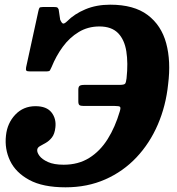

<svg xmlns="http://www.w3.org/2000/svg" viewBox="-20 -785 754 820"><path d="M5.5 -206Q11 -259 45.2 -295.2Q79.5 -331.5 131.5 -331.5Q179 -331.5 200 -304.8Q221 -278 216.5 -240.5Q213.5 -213 201.8 -198Q190 -183 175.8 -175Q161.5 -167 150.8 -161Q140 -155 139 -145.5Q137.5 -134.5 148.5 -119.5Q159.5 -104.5 185 -93Q210.5 -81.5 252 -81.5Q314.5 -81.5 361 -110.5Q407.5 -139.5 439.8 -191Q472 -242.5 491.5 -309Q496.5 -325 492.5 -328.8Q488.5 -332.5 469.5 -332.5H337Q324.5 -332.5 319.5 -336Q314.5 -339.5 314.5 -352.5V-401.5Q314.5 -414 319.8 -418.2Q325 -422.5 341 -422.5H491Q511 -422.5 514.8 -428.2Q518.5 -434 520.5 -450.5Q527.5 -516 519.5 -566Q511.5 -616 483.8 -644Q456 -672 404.5 -672Q355.5 -672 316.2 -648.2Q277 -624.5 248.2 -585.2Q219.5 -546 200.5 -499Q196 -488.5 193.2 -484.2Q190.5 -480 176.5 -480H108Q96 -480 92.8 -483.2Q89.5 -486.5 91.5 -497.5L143.5 -736Q146 -748 148.5 -751.5Q151 -755 163 -755H211.5Q222 -755 224.8 -753Q227.5 -751 230.5 -745L237 -701Q243.5 -686 249.2 -684.5Q255 -683 266.5 -694Q297.5 -725.5 344.5 -745.2Q391.5 -765 450.5 -765Q552 -765 610.5 -721Q669 -677 689.8 -600.2Q710.5 -523.5 698 -425Q688.5 -333 654 -253Q619.5 -173 562.8 -112.8Q506 -52.5 429.5 -18.8Q353 15 260 15Q163 15 105 -16.5Q47 -48 23 -98.5Q-1 -149 5.5 -206Z"/></svg>

Font: Besley* Narrow
Style: Bold Italic
Weight: 700
Width: 4
Italic angle: -13°
Designer: Owen Earl
Foundry: indestructible type*
Version: Version 3.000; ttfautohint (v1.8.3)